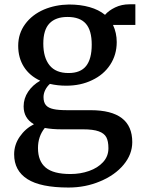

<svg xmlns="http://www.w3.org/2000/svg" viewBox="-20 -591 652 881"><path d="M283.7 -197.8Q244.6 -197.8 209 -206.1Q195.3 -193.8 187.5 -177.7Q179.7 -161.6 179.7 -145.5Q179.7 -121.1 190.9 -108.2Q202.1 -95.2 226.1 -90.3Q247.6 -85.4 289.6 -85.4H396Q586.9 -85.4 586.9 61Q586.9 117.2 547.1 165Q507.3 212.9 439 241.2Q372.1 269.5 294.4 269.5H293.9Q166 269.5 105.5 230.7Q44.9 191.9 44.9 117.2Q44.9 73.2 70.6 36.1Q96.2 -1 135.7 -21Q88.4 -47.9 88.4 -103Q88.4 -139.2 109.1 -170.2Q129.9 -201.2 164.6 -220.7Q115.7 -243.2 89.6 -284.4Q63.5 -325.7 63.5 -380.9Q63.5 -437 95.5 -480.5Q127.4 -523.9 182.1 -547.4Q234.4 -569.3 295.9 -570.3H296.4Q349.1 -570.3 391.1 -558.3Q433.1 -546.4 461.9 -522.9Q478.5 -542.5 508.3 -556.9Q538.1 -571.3 574.7 -571.3H601.1V-476.6H498.5Q515.6 -439.9 515.6 -397.9Q515.6 -339.8 485.6 -293.9Q455.6 -248 402.3 -223.1Q350.1 -197.8 284.2 -197.8ZM289.6 -513.2Q235.4 -513.2 207 -483.6Q178.7 -454.1 178.7 -391.1Q178.7 -327.1 207.3 -291.5Q235.8 -255.9 294.4 -255.9H294.9Q349.6 -255.9 375.2 -288.3Q400.9 -320.8 400.9 -386.2Q400.9 -451.7 373.8 -482.4Q346.7 -513.2 290 -513.2ZM154.3 88.4Q154.3 148.4 189.7 178Q225.1 207.5 302.7 207.5H303.7Q348.6 207.5 388.4 193.6Q428.2 179.7 452.6 153.3Q477.5 126.5 477.5 89.4Q477.5 56.6 467.8 38.6Q458 20.5 433.1 11.7Q408.2 2.4 359.4 2.4H261.2Q220.2 2.4 185.5 -3.9Q154.3 34.7 154.3 88.4Z"/></svg>

Font: Merriweather
Style: Regular
Weight: 400
Designer: Eben Sorkin
Foundry: Eben Sorkin
Version: Version 1.584; ttfautohint (v1.8.1)